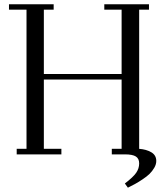

<svg xmlns="http://www.w3.org/2000/svg" viewBox="-20 -722 771 898"><path d="M22 -676.8V-702.1H231V-676.8H185.1V-376H548.8V-676.8H467.8V-702.1H676.8V-676.8H630.9V-25.9Q664.6 -23.4 687.7 -9.8Q710.9 3.9 710.9 30.8Q710.9 46.9 701.4 63Q691.9 79.1 679.4 91.3Q667 103.5 646.2 117.2Q625.5 130.9 612.1 138.2Q598.6 145.5 578.1 155.8L564 136.2Q603 106.4 616.9 86.2Q630.9 65.9 630.9 42Q630.9 20 615.5 10Q600.1 0 564 0H502.9V-25.9H548.8V-350.1H185.1V-25.9H267.1V0H58.1V-25.9H104V-676.8Z"/></svg>

Font: Dehuti
Style: Book
Weight: 400
Version: Version 1.2